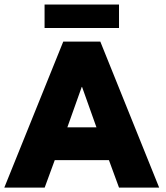

<svg xmlns="http://www.w3.org/2000/svg" viewBox="-30 -848 750 868"><path d="M171.5 -721.5V-827.5H508V-721.5ZM256 -660H423.5L689.5 0H508L462.5 -124H217.5L172 0H-10.5ZM274.5 -272.5H406L341 -455H339.5Z"/></svg>

Font: League Spartan ExtraBold
Style: Regular
Weight: 800
Foundry: The League of Moveable Type
Version: Version 2.002